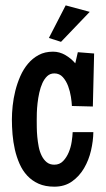

<svg xmlns="http://www.w3.org/2000/svg" viewBox="-20 -701 400 725"><path d="M335.4 -499 330.6 -298.8 251.5 -300.8Q251 -314.5 247.8 -335.2Q244.6 -356 237.3 -375.7Q230 -395.5 217.3 -409.7Q204.6 -423.8 185.1 -423.8Q169.4 -423.8 158.4 -413.6Q147.5 -403.3 140.1 -387.2Q132.8 -371.1 128.4 -351.1Q124 -331.1 121.8 -311.5Q119.6 -292 119.1 -275.1Q118.7 -258.3 118.7 -248Q118.7 -236.8 118.9 -220Q119.1 -203.1 120.8 -184.3Q122.6 -165.5 126.2 -146.7Q129.9 -127.9 137.5 -112.8Q145 -97.7 156.5 -88.4Q168 -79.1 185.1 -79.1Q205.1 -79.1 218.3 -92.8Q231.4 -106.4 239.5 -125.7Q247.6 -145 250.7 -166Q253.9 -187 254.4 -202.1H332.5Q332 -168.9 323.7 -132.8Q315.4 -96.7 297.6 -66.2Q279.8 -35.6 252 -15.9Q224.1 3.9 185.1 3.9Q150.9 3.9 125.7 -7.3Q100.6 -18.6 82.8 -37.8Q64.9 -57.1 53.7 -82.8Q42.5 -108.4 36.1 -136.5Q29.8 -164.6 27.3 -193.8Q24.9 -223.1 24.9 -250Q24.9 -273.4 27.8 -301.5Q30.8 -329.6 37.8 -357.9Q44.9 -386.2 56.6 -413.1Q68.4 -439.9 85.7 -460.4Q103 -481 126.2 -493.4Q149.4 -505.9 180.2 -505.9Q204.6 -505.9 226.6 -493.2Q248.5 -480.5 264.2 -461.9L273.9 -503.9ZM318.8 -656.2 210.4 -543 164.6 -557.6 228 -680.7Z"/></svg>

Font: Maiden Orange
Style: Regular
Weight: 400
Designer: Astigmatic (AOETI)
Foundry: Astigmatic (AOETI)
Version: Version 1.001